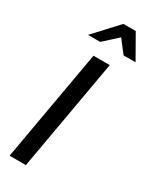

<svg xmlns="http://www.w3.org/2000/svg" viewBox="-237 -994 844 1052"><g transform="rotate(30 185.5 -468.5)"><path d="M256 -704H153L29 0H132ZM286 -937H208L70 -788H147L234 -867L295 -788H371Z"/></g></svg>

Font: Geom
Style: Italic
Weight: 400
Italic angle: -10°
Version: Version 1.102